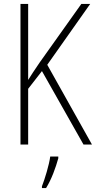

<svg xmlns="http://www.w3.org/2000/svg" viewBox="-20 -734 487 975"><path d="M447 0 220 -405 438 -714H393L181 -416C155 -377 134 -347 123 -328V-714H84V0H123V-283L193 -373L404 0ZM276 70V61H235C230 102 207 177 193 212V221H214C242 176 263 117 276 70Z"/></svg>

Font: Noto Sans Thai Looped Condensed ExtraLight
Style: Regular
Weight: 200
Width: 3
Designer: Sasikarn Vongin, Ben Mitchell
Foundry: The Fontpad Ltd
Version: Version 1.001